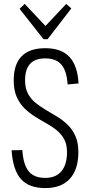

<svg xmlns="http://www.w3.org/2000/svg" viewBox="-20 -953 460 980"><path d="M211 7Q128 7 87 -39Q46 -85 39 -186L94 -187Q99 -112 126.5 -78.5Q154 -45 211 -45Q265 -45 293.5 -79Q322 -113 322 -176Q322 -216 307.5 -242.5Q293 -269 269 -288.5Q245 -308 216 -324Q187 -340 157.5 -358.5Q128 -377 104 -401Q80 -425 65 -459Q50 -493 50 -543Q50 -625 90.5 -666Q131 -707 211 -707Q293 -707 334.5 -662.5Q376 -618 381 -527L325 -522Q321 -591 293.5 -623Q266 -655 211 -655Q159 -655 133.5 -627Q108 -599 108 -543Q108 -503 122.5 -475.5Q137 -448 161 -428.5Q185 -409 214 -392Q243 -375 272.5 -357Q302 -339 326 -315.5Q350 -292 365 -258.5Q380 -225 380 -177Q380 -88 336.5 -40.5Q293 7 211 7ZM344 -910 223 -753H202L80 -908L106 -933L218 -814H206L318 -933Z"/></svg>

Font: Pathway Extreme Condensed Thin
Style: Regular
Weight: 250
Width: 3
Version: Version 1.001;gftools[0.9.26]